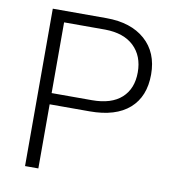

<svg xmlns="http://www.w3.org/2000/svg" viewBox="-80 -782 776 854"><g transform="rotate(10 308.0 -355.5)"><path d="M149.9 -289.6V0H89.8V-710.9H332Q442.9 -710.9 507.1 -654.3Q571.3 -597.7 571.3 -498.5Q571.3 -398.4 509.5 -344Q447.8 -289.6 330.6 -289.6ZM149.9 -340.3H332Q419.4 -340.3 465.3 -381.8Q511.2 -423.3 511.2 -497.6Q511.2 -571.3 465.6 -615Q419.9 -658.7 335.9 -659.7H149.9Z"/></g></svg>

Font: Roboto-Light
Style: Regular
Weight: 300
Designer: Google
Version: Version 2.137; 2017